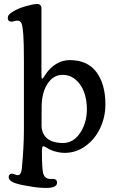

<svg xmlns="http://www.w3.org/2000/svg" viewBox="-20 -736 576 941"><path d="M97.2 -101.1V-441.9Q97.2 -524.9 94.2 -566.2Q91.3 -607.4 85.7 -620.6Q80.1 -633.8 68.4 -634.8Q59.6 -635.3 49.8 -632.3Q40 -629.4 34.7 -629.9Q27.3 -630.4 22.7 -634.8Q18.1 -639.2 18.1 -646.5Q18.1 -656.7 24.4 -664.6Q30.8 -672.4 46.9 -681.2Q68.8 -694.8 106.2 -705.6Q143.6 -716.3 161.6 -716.3Q183.1 -716.3 183.1 -695.3V-377.9Q183.1 -362.8 183.8 -356.2Q184.6 -349.6 187 -350.1Q190.4 -350.6 204.1 -372.6Q225.6 -404.8 256.1 -423.1Q286.6 -441.4 321.3 -441.4Q409.2 -441.4 452.9 -382.3Q496.6 -323.2 496.6 -224.1Q496.6 -163.1 471.2 -108.6Q445.8 -54.2 399.4 -20.5Q353 13.2 297.4 13.2Q275.4 13.2 251.5 6.6Q227.5 0 210.9 -10.7Q196.8 -19.5 191.4 -19.5Q185.5 -19.5 185.5 7.3Q185.5 96.2 192.4 116.2Q200.2 139.2 222.7 140.6Q226.6 141.1 232.9 141.1Q239.3 141.1 243.2 141.1Q259.8 142.6 259.8 159.2Q259.8 185.1 205.6 185.1Q166 185.1 117.7 175.8Q66.9 168 44.7 157.7Q22.5 147.5 22.5 132.3Q22.5 116.2 38.6 115.2Q44.9 115.2 53.5 119.1Q62 123 67.9 122.6Q83.5 121.6 86.9 91.3Q97.2 -16.6 97.2 -101.1ZM289.6 -35.2Q339.4 -35.2 372.6 -84.2Q405.8 -133.3 405.8 -201.7Q405.8 -246.1 392.3 -283.7Q378.9 -321.3 351.3 -345.2Q323.7 -369.1 286.6 -369.1Q241.2 -369.1 212.6 -325.2Q184.1 -281.2 184.1 -211.4L183.6 -122.6Q183.6 -82 210 -58.6Q236.3 -35.2 289.6 -35.2Z"/></svg>

Font: Cooper* Medium
Style: Regular
Weight: 500
Designer: Owen Earl
Foundry: indestructible type*
Version: Version 0.001